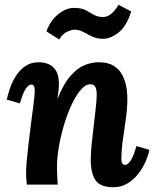

<svg xmlns="http://www.w3.org/2000/svg" viewBox="-20 -771 650 802"><path d="M453 11Q398 11 378.5 -19Q359 -49 359 -102Q359 -132 363 -169.5Q367 -207 371.5 -246Q376 -285 380 -319.5Q384 -354 384 -377Q384 -392 381 -401.5Q378 -411 372 -415Q366 -419 356 -419Q338 -419 318.5 -397Q299 -375 281 -337.5Q263 -300 249 -254.5Q235 -209 226.5 -161.5Q218 -114 218 -72Q218 -59 219 -35.5Q220 -12 221 0H92Q90 -21 89.5 -29.5Q89 -38 89 -48Q89 -69 91.5 -97.5Q94 -126 98 -159.5Q102 -193 106 -226Q109 -253 112.5 -278.5Q116 -304 119 -326.5Q122 -349 123.5 -366Q125 -383 125 -392Q125 -409 120.5 -413.5Q116 -418 111 -418Q100 -418 88 -401Q76 -384 63 -339L8 -355Q13 -376 22 -403Q31 -430 47 -454.5Q63 -479 86 -495Q109 -511 142 -511Q164 -511 183 -503Q202 -495 214 -475.5Q226 -456 226 -420Q226 -401 224 -389Q222 -377 220 -360H221Q245 -420 273.5 -453Q302 -486 332.5 -498.5Q363 -511 392 -511Q435 -511 461 -492Q487 -473 499.5 -438.5Q512 -404 512 -357Q512 -321 506 -277Q500 -233 493.5 -189Q487 -145 487 -108Q487 -92 492 -87Q497 -82 502 -82Q513 -82 525 -99Q537 -116 550 -161L604 -145Q600 -124 588.5 -97Q577 -70 558 -45.5Q539 -21 513 -5Q487 11 453 11ZM227 -606 174 -640Q190 -685 223 -711.5Q256 -738 289 -738Q320 -738 338 -728.5Q356 -719 371.5 -709.5Q387 -700 411 -700Q429 -700 445.5 -714Q462 -728 475 -751L528 -723Q508 -660 474.5 -634.5Q441 -609 411 -609Q385 -609 365 -618.5Q345 -628 328 -637.5Q311 -647 291 -647Q279 -647 260.5 -638.5Q242 -630 227 -606Z"/></svg>

Font: Lora
Style: Italic
Weight: 400
Italic angle: -3°
Designer: Olga Karpushina, Alexei Vanyashin (Cyrillic)
Foundry: Cyreal
Version: Version 3.008